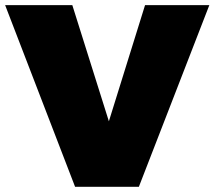

<svg xmlns="http://www.w3.org/2000/svg" viewBox="-32 -721 828 741"><path d="M-12.2 -701.2H247.1L388.2 -252.9L527.8 -701.2H775.9L503.9 0H257.8Z"/></svg>

Font: Trueno UltraBlack
Style: Regular
Weight: 950
Designer: Julieta Ulanovsky
Foundry: Julieta Ulanovsky
Version: Version 3.001b | FøM Fix